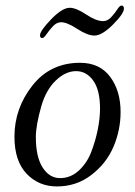

<svg xmlns="http://www.w3.org/2000/svg" viewBox="-20 -661 486 691"><path d="M124 -534Q124 -550 164 -591.5Q204 -633 231 -633Q254 -633 290 -609Q326 -585 351 -585Q367 -585 380 -599Q393 -613 402 -627Q411 -641 417 -641Q426 -641 426 -630Q426 -612 386.5 -572.5Q347 -533 320 -533Q295 -533 258 -557Q221 -581 200 -581Q184 -581 170.5 -566.5Q157 -552 147.5 -538Q138 -524 132 -524Q124 -524 124 -534ZM32 -169Q32 -271 96.5 -353Q161 -435 268 -435Q339 -435 376.5 -384.5Q414 -334 414 -258Q414 -193 388.5 -133Q363 -73 309 -31.5Q255 10 185 10Q119 10 75.5 -36Q32 -82 32 -169ZM109 -168Q109 -96 133.5 -58Q158 -20 196 -20Q234 -20 263.5 -47Q293 -74 308.5 -114.5Q324 -155 332 -195.5Q340 -236 340 -270Q340 -337 315.5 -371Q291 -405 254 -405Q216 -405 181 -371.5Q146 -338 129 -280Q109 -210 109 -168Z"/></svg>

Font: OFL Sorts Mill Goudy TT
Style: Italic
Weight: 500
Italic angle: -6°
Version: Version 003.000